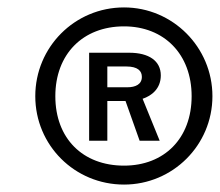

<svg xmlns="http://www.w3.org/2000/svg" viewBox="-20 -772 592 517"><path d="M314 -275C445 -275 552 -381 552 -513C552 -645 445 -752 314 -752C181 -752 75 -645 75 -513C75 -381 181 -275 314 -275ZM269 -393V-500H318L356 -393H410L364 -506C388 -514 413 -533 413 -569C413 -608 381 -630 328 -630H220V-393ZM314 -326C203 -326 129 -399 129 -513C129 -626 203 -701 314 -701C422 -701 496 -626 496 -513C496 -399 422 -326 314 -326ZM269 -593H320C351 -593 362 -581 362 -565C362 -545 345 -537 323 -537H269Z"/></svg>

Font: Cheyenne Sans Medium
Style: Italic
Weight: 500
Italic angle: -8.13011°
Designer: The Public Sans project authors (U.S. Web Design System), Libre Franklin designed by Pablo Impallari and Rodrigo Fuenzal
Foundry: The Cheyenne Sans Project Authors
Version: Version 2.007